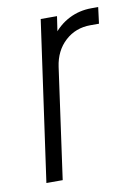

<svg xmlns="http://www.w3.org/2000/svg" viewBox="-68 -592 444 638"><g transform="rotate(-10 154.0 -273.0)"><path d="M37 0 113 -540H168L157 -466L150 -477Q174 -510 209 -528Q244 -546 285 -546H308L301 -491H272Q222 -491 186.8 -458.8Q151.5 -426.5 144 -373L92 0Z"/></g></svg>

Font: Mohave Light Light
Style: Italic
Weight: 300
Italic angle: -8°
Version: Version 2.003